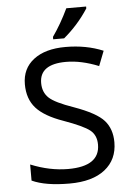

<svg xmlns="http://www.w3.org/2000/svg" viewBox="-62 -977 723 1033"><g transform="rotate(-5 300.0 -460.5)"><path d="M68.8 -23.9V-110.8Q171.9 -68.8 271 -68.8Q441.9 -68.8 441.9 -186Q441.9 -236.8 407.5 -264.2Q373 -291.5 268.1 -329.1Q166.5 -364.7 122.3 -414.3Q78.1 -463.9 78.1 -543Q78.1 -627.9 140.9 -676Q203.6 -724.1 313 -724.1Q424.8 -724.1 516.1 -686L484.9 -606Q390.6 -644 309.1 -644Q166 -644 166 -542Q166 -492.2 198 -461.9Q230 -431.6 330.1 -397Q450.2 -354 490.5 -308.3Q530.8 -262.7 530.8 -190.9Q530.8 -97.2 463.1 -43.7Q395.5 9.8 271 9.8Q141.6 9.8 68.8 -23.9ZM251 -784.2Q296.9 -849.1 335.9 -931.2H442.9V-920.9Q388.2 -836.4 310.1 -771H251Z"/></g></svg>

Font: Droid Sans Mono
Style: Regular
Weight: 400
Monospace: yes
Foundry: Ascender Corporation
Version: Version 1.00 build 112